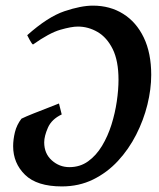

<svg xmlns="http://www.w3.org/2000/svg" viewBox="-20 -650 567 685"><path d="M519.5 -382.8Q519.5 -332 505.9 -276.6Q492.2 -221.2 465.8 -169.4Q439.5 -117.7 400.9 -75.9Q362.3 -34.2 312 -9.5Q261.7 15.1 200.7 15.1Q111.8 15.1 69.3 -26.4Q26.9 -67.9 26.9 -128.4Q26.9 -151.9 33.2 -178.2Q39.6 -204.6 56.6 -226.6Q71.3 -233.9 98.9 -244.9Q126.5 -255.9 153.1 -266.1Q179.7 -276.4 190.4 -280.8L200.2 -241.7Q164.1 -224.6 150.9 -194.3Q137.7 -164.1 137.7 -142.1Q137.7 -102.1 164.8 -77.9Q191.9 -53.7 227.5 -53.7Q265.6 -53.7 294.4 -74.5Q323.2 -95.2 344 -129.6Q364.7 -164.1 377.7 -205.3Q390.6 -246.6 396.7 -288.3Q402.8 -330.1 402.8 -365.2Q402.8 -433.1 382.1 -474.9Q361.3 -516.6 328.1 -535.9Q294.9 -555.2 257.8 -555.2Q234.9 -555.2 195.6 -543.9Q156.2 -532.7 97.7 -491.2Q93.3 -493.7 85.9 -507.6Q78.6 -521.5 77.1 -524.4Q150.4 -589.8 209.7 -609.9Q269 -629.9 311.5 -629.9Q372.6 -629.9 419.4 -600.6Q466.3 -571.3 492.9 -516.1Q519.5 -460.9 519.5 -382.8Z"/></svg>

Font: Gentium Plus
Style: Bold Italic
Weight: 700
Italic angle: -8°
Designer: Victor Gaultney, Annie Olsen, Iska Routamaa, Becca Hirsbrunner
Foundry: SIL International
Version: Version 6.101